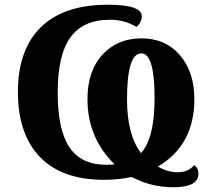

<svg xmlns="http://www.w3.org/2000/svg" viewBox="-20 -745 888 806"><path d="M643.1 -45.9Q683.1 -22 724.1 -22Q771.5 -22 794.9 -51.8Q813 -39.6 813 -16.1Q813 41 709 41Q612.8 41 533.2 -2Q475.6 9.8 417 9.8Q239.7 9.8 147.5 -86.2Q55.2 -182.1 55.2 -358.9Q55.2 -536.6 151.6 -630.9Q248 -725.1 433.1 -725.1Q575.2 -725.1 575.2 -676.8Q575.2 -652.3 553.2 -631.8Q503.4 -662.1 441.9 -662.1Q328.6 -662.1 275.4 -587.9Q222.2 -513.7 222.2 -357.9Q222.2 -199.7 271.7 -126.5Q321.3 -53.2 425.8 -53.2Q444.3 -53.2 460.9 -55.2Q347.2 -166.5 347.2 -329.1Q347.2 -447.3 410.2 -515.6Q473.1 -584 574.2 -584Q674.3 -584 735.1 -513.7Q795.9 -443.4 795.9 -328.1Q795.9 -136.2 643.1 -45.9ZM571.8 -102.1Q628.9 -164.6 628.9 -333Q628.9 -521 573.2 -521Q513.2 -521 513.2 -328.1Q513.2 -180.7 571.8 -102.1Z"/></svg>

Font: Droid Serif
Style: Bold
Weight: 700
Designer: Monotype Design team
Foundry: Monotype Imaging Inc.
Version: Version 1.03